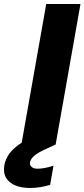

<svg xmlns="http://www.w3.org/2000/svg" viewBox="-96 -722 422 959"><path d="M10.8 0 134.9 -701.9H306L181.9 0ZM117.4 -60.6 160.2 -77.5 182.4 -0.5 133.1 22.4Q92.8 40.5 75.2 56Q57.5 71.5 54 87.9Q51.6 102.5 61.7 111.6Q71.8 120.7 92.1 120.7Q107.6 120.7 128 116.9Q148.4 113.2 171.1 105.6L154.4 201.3Q131.7 208.3 106.2 212.6Q80.8 216.9 53.5 216.9Q12.5 216.9 -18.9 204.3Q-50.3 191.6 -65.5 166.3Q-80.7 140.9 -74.2 102.5Q-68.7 72.8 -49.6 45.9Q-30.4 19 9.8 -7.7Q49.9 -34.3 117.4 -60.6Z"/></svg>

Font: Poppins Variable
Style: Italic
Weight: 100
Italic angle: -10°
Designer: Jonny Pinhorn
Foundry: Indian Type Foundry
Version: Version 6.000